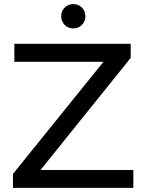

<svg xmlns="http://www.w3.org/2000/svg" viewBox="-20 -913 697 933"><path d="M43 0V-67.9L482.9 -612.8H49.8V-700.2H615.2V-631.8L176.8 -86.9H627.9V0ZM277.3 -834Q277.3 -858.9 294.2 -876Q311 -893.1 336.4 -893.1Q361.3 -893.1 378.2 -876Q395 -858.9 395 -834Q395 -809.1 378.2 -792Q361.3 -774.9 336.4 -774.9Q311 -774.9 294.2 -792Q277.3 -809.1 277.3 -834Z"/></svg>

Font: Montserrat Medium
Style: Regular
Weight: 500
Designer: Julieta Ulanovsky
Foundry: Julieta Ulanovsky
Version: Version 7.200